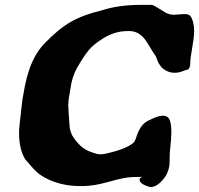

<svg xmlns="http://www.w3.org/2000/svg" viewBox="-20 -753 802 773"><path d="M665 -264.6Q669.9 -249 669.9 -220.7Q669.9 -196.3 664.1 -143.6Q663.1 -134.8 663.1 -117.2Q663.1 -99.6 662.1 -87.9Q661.1 -76.2 654.8 -60.1Q648.4 -43.9 635.7 -29.3Q610.4 0 586.9 0Q580.1 0 566.4 -5.9Q542 -15.6 542 -30.3Q542 -38.1 552.7 -40L554.7 -41H549.8Q529.3 -41 511.7 -40Q480.5 -39.1 419.4 -21.5Q358.4 -3.9 312.5 -3.9H298.8Q220.7 -4.9 160.2 -38.1Q141.6 -47.9 128.4 -60.1Q115.2 -72.3 103 -86.9Q90.8 -101.6 83 -109.4Q56.6 -149.4 56.6 -221.7Q56.6 -238.3 70.3 -352.5Q70.3 -353.5 70.8 -355Q71.3 -356.4 71.3 -357.4Q85.9 -452.1 111.3 -506.8Q130.9 -549.8 162.1 -581.1Q215.8 -636.7 265.1 -665Q314.5 -693.4 391.6 -711.9Q458 -733.4 547.9 -733.4H586.9Q593.8 -733.4 599.6 -730.5Q612.3 -723.6 624.5 -715.8Q636.7 -708 645 -703.1Q653.3 -698.2 664.1 -695.3Q675.8 -693.4 679.7 -693.4Q683.6 -693.4 698.7 -694.8Q713.9 -696.3 727.5 -696.3Q744.1 -695.3 750 -683.6Q761.7 -660.2 761.7 -627.9Q761.7 -604.5 753.9 -561Q746.1 -517.6 746.1 -501V-493.2Q744.1 -481.4 740.2 -476.6Q736.3 -471.7 723.6 -469.7Q722.7 -469.7 716.3 -466.8Q710 -463.9 701.2 -461.9Q692.4 -460 683.6 -460Q667 -460 652.3 -466.8Q635.7 -474.6 626.5 -486.8Q617.2 -499 612.8 -511.7Q608.4 -524.4 607.4 -526.4Q596.7 -541 584.5 -562Q572.3 -583 563 -595.2Q553.7 -607.4 539.1 -617.2Q522.5 -627.9 501 -627.9H493.2Q442.4 -627.9 395.5 -598.6Q357.4 -575.2 337.4 -551.3Q317.4 -527.3 290 -479.5Q280.3 -461.9 274.4 -443.8Q268.6 -425.8 266.6 -414.1Q264.6 -402.3 259.8 -373Q254.9 -349.6 254.9 -326.2Q254.9 -319.3 256.8 -292Q257.8 -283.2 258.8 -264.2Q259.8 -245.1 260.7 -238.3Q261.7 -231.4 265.6 -219.7Q269.5 -208 277.3 -197.3Q296.9 -169.9 316.4 -156.2Q335.9 -142.6 369.1 -133.8Q375 -131.8 385.7 -131.8Q399.4 -131.8 423.8 -138.7Q482.4 -152.3 514.6 -175.8Q523.4 -182.6 529.3 -202.6Q535.2 -222.7 547.9 -242.2Q560.5 -261.7 587.9 -272.5Q617.2 -287.1 635.7 -287.1Q659.2 -287.1 665 -264.6Z"/></svg>

Font: Essays1743
Style: BoldItalic
Weight: 700
Italic angle: -10°
Designer: Based on the typeface in a 1743 English translation of the essays of Montaigne.  PostScript/TrueType font designed by Jo
Version: Version 002.100